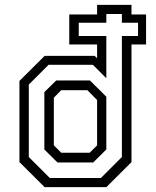

<svg xmlns="http://www.w3.org/2000/svg" viewBox="-20 -770 640 790"><path d="M163.5 0 60 -103V-437L163.5 -540H369.5L379.5 -530.5V-587H265V-710.5H379.5V-750H521V-710.5H581V-587H521V-103L417.5 0ZM185 -37.5H395L481.5 -124V-622H548V-676.5H481.5V-712.5H417.5V-676.5H304V-622H417.5V-448L362 -503.5H180L98.5 -422V-124ZM216.5 -101.5 162.5 -155V-391L211.5 -439H350L417.5 -372V-155L363.5 -101.5ZM232 -141.5H349L379.5 -172V-358.5L339.5 -399H232L201.5 -368V-172Z"/></svg>

Font: Tourney Expanded
Style: Regular
Weight: 400
Width: 7
Designer: Tyler Finck
Foundry: Etcetera Type Co
Version: Version 1.010; ttfautohint (v1.8.3)